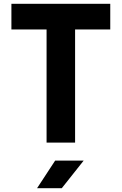

<svg xmlns="http://www.w3.org/2000/svg" viewBox="-20 -750 640 1010"><path d="M375 0V-595H560V-730H40V-595H225V0ZM305 240 420 95H270L175 240Z"/></svg>

Font: Tekne LDO ExtraBold
Style: Regular
Weight: 800
Monospace: yes
Designer: Alessio Laiso, Mario Rullo, Paolo Rosset
Foundry: Alessio Laiso
Version: Version 1.000;hotconv 1.0.109;makeotfexe 2.5.65596